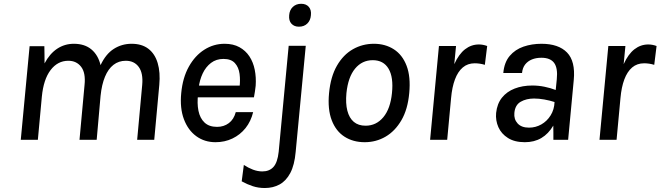

<svg xmlns="http://www.w3.org/2000/svg" viewBox="-20 -720 3402 989"><path d="M87 0 132.5 -482H208.5Q209 -459.5 209.2 -437.8Q209.5 -416 209.5 -393.5Q236 -443.5 274.5 -469Q313 -494.5 360.5 -494.5Q416 -494.5 450.8 -465.5Q485.5 -436.5 498 -384.5Q525 -442 566.2 -468.2Q607.5 -494.5 658 -494.5Q710.5 -494.5 744.2 -468.8Q778 -443 792.2 -395.2Q806.5 -347.5 800.5 -282.5L774.5 0H686.5L712.5 -282.5Q718 -343 694.8 -375Q671.5 -407 628 -407Q591.5 -407 564.5 -386Q537.5 -365 520.8 -324.8Q504 -284.5 498 -226L478 0H389.5L415.5 -282.5Q422 -344.5 398 -375.8Q374 -407 332 -407Q277 -407 240.5 -359Q204 -311 195.5 -221.5L175 0Z M1090 12.5Q1033.5 12.5 991 -18.5Q948.5 -49.5 927.2 -106.2Q906 -163 913.5 -240.5Q921 -320 952.8 -376.8Q984.5 -433.5 1032.5 -464Q1080.5 -494.5 1137 -494.5Q1181.5 -494.5 1213.2 -477Q1245 -459.5 1264.8 -429.5Q1284.5 -399.5 1292.2 -360.5Q1300 -321.5 1297 -278.5Q1295.5 -264.5 1293.2 -249Q1291 -233.5 1288 -218.5H976L1000.5 -235.5Q994.5 -188 1002.2 -149.5Q1010 -111 1033.5 -88.8Q1057 -66.5 1098 -66.5Q1133 -66.5 1158.8 -85.8Q1184.5 -105 1194.5 -142.5H1284Q1272.5 -95 1244.8 -60.2Q1217 -25.5 1177.2 -6.5Q1137.5 12.5 1090 12.5ZM1003 -266 983.5 -279H1238L1213.5 -267.5Q1218.5 -305.5 1214 -339.5Q1209.5 -373.5 1190 -395Q1170.5 -416.5 1131 -416.5Q1094 -416.5 1067 -396Q1040 -375.5 1024 -341.5Q1008 -307.5 1003 -266Z M1519.5 -582.5Q1495.5 -582.5 1481.2 -598Q1467 -613.5 1469.5 -641.5Q1471.5 -668.5 1488.5 -684.5Q1505.5 -700.5 1531.5 -700.5Q1557 -700.5 1570.8 -684.5Q1584.5 -668.5 1581.5 -641.5Q1579.5 -615 1563 -598.8Q1546.5 -582.5 1519.5 -582.5ZM1344 248.5Q1311 248.5 1282.5 239.2Q1254 230 1225 214L1236 129.5Q1258.5 144.5 1283 153.8Q1307.5 163 1331.5 163Q1367.5 163 1388.5 140Q1409.5 117 1415.5 62L1467 -484H1555L1503 62.5Q1497 130 1475.5 170.8Q1454 211.5 1420.5 230Q1387 248.5 1344 248.5Z M1858.5 12.5Q1799 12.5 1754.8 -15.8Q1710.5 -44 1688.8 -100.5Q1667 -157 1675 -240.5Q1683 -325 1715.5 -381.5Q1748 -438 1797.5 -466.2Q1847 -494.5 1906 -494.5Q1964.5 -494.5 2008.8 -466Q2053 -437.5 2074.5 -381Q2096 -324.5 2088 -240.5Q2080.5 -157 2047.8 -100.8Q2015 -44.5 1966 -16Q1917 12.5 1858.5 12.5ZM1863 -72.5Q1918 -72.5 1954.5 -116.2Q1991 -160 1999 -240.5Q2007.5 -322 1981.5 -366Q1955.5 -410 1900 -410Q1845 -410 1809 -366.5Q1773 -323 1764.5 -240.5Q1759.5 -187.5 1769.2 -149.8Q1779 -112 1802.5 -92.2Q1826 -72.5 1863 -72.5Z M2195.5 0 2241 -483H2329L2320 -389.5Q2343.5 -441.5 2375.5 -466.2Q2407.5 -491 2447 -491Q2457 -491 2468 -489Q2479 -487 2489.5 -483L2477.5 -386Q2465 -390 2451.5 -392Q2438 -394 2425.5 -394Q2389 -394 2363.8 -372.5Q2338.5 -351 2323.5 -311Q2308.5 -271 2303.5 -214.5L2283.5 0Z M2683.5 12.5Q2631 12.5 2596.8 -9Q2562.5 -30.5 2547.2 -65Q2532 -99.5 2535.5 -138Q2540.5 -185.5 2565.5 -216.8Q2590.5 -248 2631 -263.8Q2671.5 -279.5 2722 -279.5Q2754 -279.5 2784.5 -273.2Q2815 -267 2842.5 -256.5L2848 -311.5Q2854 -369 2834.5 -395.8Q2815 -422.5 2768.5 -422.5Q2741.5 -422.5 2720 -413.8Q2698.5 -405 2685 -387.8Q2671.5 -370.5 2669 -344H2572.5Q2577.5 -399 2605.5 -432Q2633.5 -465 2676.5 -479.8Q2719.5 -494.5 2769 -494.5Q2857 -494.5 2900.8 -449.5Q2944.5 -404.5 2935.5 -308.5L2906.5 0H2830.5Q2830.5 -18.5 2830.5 -36.5Q2830.5 -54.5 2830 -73Q2805 -30.5 2768.5 -9Q2732 12.5 2683.5 12.5ZM2705 -62.5Q2739 -62.5 2768.2 -79Q2797.5 -95.5 2816.2 -125.5Q2835 -155.5 2836.5 -194.5Q2812 -202.5 2784 -207.5Q2756 -212.5 2731 -212.5Q2691 -212.5 2662 -195.8Q2633 -179 2629.5 -138Q2626.5 -106 2646.2 -84.2Q2666 -62.5 2705 -62.5Z M3068 0 3113.5 -483H3201.5L3192.5 -389.5Q3216 -441.5 3248 -466.2Q3280 -491 3319.5 -491Q3329.5 -491 3340.5 -489Q3351.5 -487 3362 -483L3350 -386Q3337.5 -390 3324 -392Q3310.5 -394 3298 -394Q3261.5 -394 3236.2 -372.5Q3211 -351 3196 -311Q3181 -271 3176 -214.5L3156 0Z"/></svg>

Font: Karla Medium
Style: Italic
Weight: 500
Italic angle: -8°
Designer: Jonathan Pinhorn
Version: Version 2.001